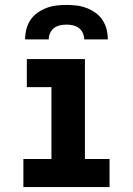

<svg xmlns="http://www.w3.org/2000/svg" viewBox="-20 -760 540 780"><path d="M75 0V-114H189V-406H89V-520H325V-114H425V0ZM82 -600Q82 -621 87 -641Q92 -661 103.5 -678.5Q115 -696 132 -708Q149 -720 168.5 -727.5Q188 -735 208.5 -737.5Q229 -740 250 -740Q271 -740 291.5 -737.5Q312 -735 331.5 -727.5Q351 -720 368 -708Q385 -696 396.5 -678.5Q408 -661 413 -641Q418 -621 418 -600H322Q322 -613 316.5 -625.5Q311 -638 300.5 -646Q290 -654 276.5 -657Q263 -660 250 -660Q237 -660 223.5 -657Q210 -654 199.5 -646Q189 -638 183.5 -625.5Q178 -613 178 -600Z"/></svg>

Font: Iosevka Curly Slab Heavy
Style: Regular
Weight: 900
Monospace: yes
Designer: Belleve Invis
Foundry: Belleve Invis
Version: Version 22.1.2; ttfautohint (v1.8.4)